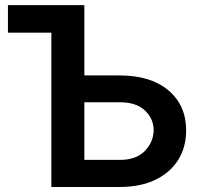

<svg xmlns="http://www.w3.org/2000/svg" viewBox="-20 -748 801 768"><path d="M317.4 -446.3H458Q583 -446.3 653.8 -386.5Q724.6 -326.7 724.6 -226.6Q724.6 -159.7 692.9 -108.6Q661.1 -57.6 601.3 -28.8Q541.5 0 458 0H185.5V-617.2H11.7V-727.5H317.4ZM317.4 -338.9V-108.4H458Q523.9 -107.9 559.1 -144Q594.2 -180.2 594.7 -228Q594.2 -273.9 559.1 -306.6Q523.9 -339.4 458 -338.9Z"/></svg>

Font: Inter Semi Bold
Style: Regular
Weight: 600
Designer: Rasmus Andersson
Foundry: rsms
Version: Version 4.000;git-e0f93cc